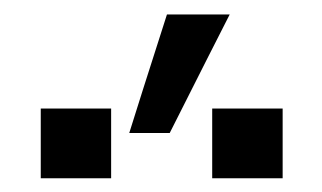

<svg xmlns="http://www.w3.org/2000/svg" viewBox="-20 -907 451 269"><path d="M161.1 -720.7Q173.8 -761.7 213.9 -886.7Q236.3 -886.7 301.8 -886.7Q280.3 -844.7 217.8 -720.7Q204.1 -720.7 161.1 -720.7ZM37.1 -657.2Q37.1 -681.6 37.1 -754.9Q61.5 -754.9 135.7 -754.9Q135.7 -730.5 135.7 -657.2Q111.3 -657.2 37.1 -657.2ZM277.3 -657.2Q277.3 -681.6 277.3 -754.9Q301.8 -754.9 376 -754.9Q376 -730.5 376 -657.2Q351.6 -657.2 277.3 -657.2Z"/></svg>

Font: Gothic A1
Style: Regular
Weight: 400
Designer: HanYang I&C Co.,Ltd.
Version: Version 2.50